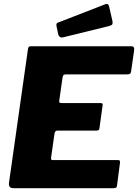

<svg xmlns="http://www.w3.org/2000/svg" viewBox="-20 -984 722 1004"><path d="M126 -726Q128 -736 130.5 -739Q133 -742 142 -742H668Q685 -742 681 -718L666 -614Q665 -603 660.5 -599Q656 -595 643 -595H325Q316 -595 312.5 -592Q309 -589 307 -578L290 -459Q289 -450 291.5 -447.5Q294 -445 301 -445H504Q514 -445 516 -441.5Q518 -438 516 -429L500 -313Q499 -301 485 -301H279Q268 -301 265 -285L247 -159Q246 -147 254 -147H594Q604 -147 606.5 -143.5Q609 -140 607 -129L592 -15Q591 -6 587.5 -3Q584 0 572 0H49Q24 0 27 -28L126 -726ZM551 -948 568 -874Q570 -863 567.5 -857.5Q565 -852 551 -848L311 -789Q299 -786 292.5 -791.5Q286 -797 284 -806L276 -845Q272 -861 281 -865L531 -962Q538 -965 543 -962.5Q548 -960 551 -948Z"/></svg>

Font: Libre Franklin ExtraBold
Style: Italic
Weight: 800
Italic angle: -8°
Designer: Pablo Impallari, Rodrigo Fuenzalida, Nhung Nguyen
Foundry: Impallari Type
Version: Version 3.000